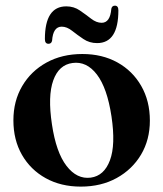

<svg xmlns="http://www.w3.org/2000/svg" viewBox="-20 -664 591 695"><path d="M278 -468.5Q350 -468.5 405 -438Q460 -407.5 491.2 -353Q522.5 -298.5 522.5 -227.5Q522.5 -158 490.5 -104.2Q458.5 -50.5 402.2 -19.5Q346 11.5 272.5 11.5Q200.5 11.5 145.5 -19Q90.5 -49.5 59.5 -103.5Q28.5 -157.5 28.5 -228.5Q28.5 -298 60.2 -352.2Q92 -406.5 148.2 -437.5Q204.5 -468.5 278 -468.5ZM308.5 -21Q357 -27.5 378 -83.8Q399 -140 383.5 -243Q368 -345.5 330.8 -394.2Q293.5 -443 242.5 -436Q193 -429.5 172.8 -373Q152.5 -316.5 168 -214Q183 -112.5 220.8 -63.5Q258.5 -14.5 308.5 -21ZM331.5 -508Q303.5 -508 281.8 -522.8Q260 -537.5 241 -552.5Q222 -567.5 203.5 -567.5Q172 -567.5 168.5 -516.5Q166 -505.5 155.5 -505.5Q142.5 -505.5 142.5 -522.5Q142.5 -641 220 -641Q247.5 -641 269.2 -626Q291 -611 310 -596.2Q329 -581.5 348 -581.5Q379 -581.5 383 -632.5Q385.5 -643.5 396 -643.5Q408.5 -643.5 408.5 -626.5Q408.5 -508 331.5 -508Z"/></svg>

Font: Fraunces 72pt S000 SemiBold
Style: Regular
Weight: 600
Version: Version 1.000; ttfautohint (v1.8.3)